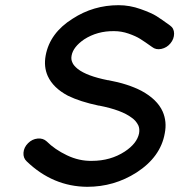

<svg xmlns="http://www.w3.org/2000/svg" viewBox="-20 -720 707 740"><path d="M83 -98Q69 -111 70.5 -131.5Q72 -152 88 -168Q104 -184 125 -186Q146 -188 160 -175Q191 -144 238 -121.5Q285 -99 334 -100Q406 -100 461 -136Q508 -167 516 -206Q519 -224 513 -237Q504 -255 488 -266Q449 -296 362 -313H361H360Q289 -328 242 -351Q185 -381 164 -427Q148 -463 156 -506Q172 -593 260 -648Q340 -700 437 -700Q480 -700 522 -685Q564 -670 583 -658Q602 -646 635 -622Q651 -611 651 -590.5Q651 -570 637 -553Q623 -536 602 -531.5Q581 -527 566 -539Q538 -559 520.5 -570Q503 -581 475.5 -590.5Q448 -600 420 -600Q355 -601 304 -568Q262 -539 256 -506Q253 -491 259 -479Q263 -468 280 -454Q315 -427 395 -411H397Q473 -397 525 -370Q586 -337 607 -290Q624 -251 615 -206Q599 -115 506 -55Q420 0 316 0Q184 -1 83 -98Z"/></svg>

Font: Quicksand
Style: Bold Italic
Weight: 700
Italic angle: -12°
Designer: Andrew Paglinawan
Foundry: Andrew Paglinawan
Version: 1.002